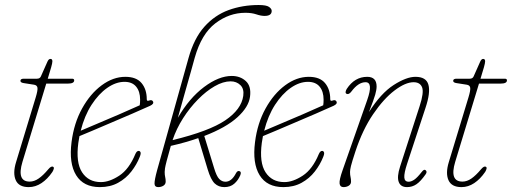

<svg xmlns="http://www.w3.org/2000/svg" viewBox="-20 -739 2042 766"><path d="M116 -401 74.5 -407.5Q61.5 -409.5 61.5 -416.5Q61.5 -425 75 -425H127.5Q139 -425 143 -434L169 -492.5Q174 -504 181 -504Q189 -504 189 -494.5Q189 -487.5 184 -470L170.5 -425H267.5Q276 -425 276 -418.5Q276 -405.5 251 -405.5H164.5L69.5 -93Q46 -14.5 98.5 -14.5Q116.5 -14.5 134.2 -26.8Q152 -39 172.5 -63.5Q184.5 -78 192 -73.5Q196 -71.5 194.5 -65.5Q193 -59.5 189 -53Q169.5 -24.5 145.5 -8.5Q121.5 7.5 94.5 7.5Q55 7.5 42.8 -20.2Q30.5 -48 44 -92L122.5 -350.5Q131 -378.5 129.5 -388.8Q128 -399 116 -401Z M537.5 -113Q525.5 -82.5 504 -54.8Q482.5 -27 451.2 -9.8Q420 7.5 378.5 7.5Q313 7.5 283.8 -40Q254.5 -87.5 265.5 -172.5Q275 -247.5 307.5 -306.2Q340 -365 385.8 -398.8Q431.5 -432.5 480 -432.5Q524 -432.5 544.8 -407.5Q565.5 -382.5 565.5 -343.5Q565.5 -334.5 573.5 -337.5Q586.5 -342.5 590.5 -334Q595 -324.5 579 -317Q548 -303 507 -285.2Q466 -267.5 424.2 -249.8Q382.5 -232 348.5 -217.5Q314.5 -203 297 -196Q294.5 -182.5 292.5 -169Q282 -90.5 307.5 -51.5Q333 -12.5 382.5 -12.5Q416.5 -12.5 455.8 -38.2Q495 -64 520 -124.5Q525.5 -137 533 -137Q538 -137 540.5 -131.8Q543 -126.5 537.5 -113ZM476.5 -412.5Q442.5 -412.5 408 -388.5Q373.5 -364.5 345.2 -320.8Q317 -277 302 -217.5Q326 -228 367.2 -245.2Q408.5 -262.5 454.2 -282.2Q500 -302 537.5 -319Q539 -328 539 -341.5Q539 -374 523.2 -393.2Q507.5 -412.5 476.5 -412.5Z M938.5 -39.5Q930 -19.5 914.5 -6Q899 7.5 875 7.5Q852 7.5 836.5 -7.2Q821 -22 808.5 -63.5L771 -188Q721 -170.5 661.5 -157Q650 -117 644.8 -96.5Q639.5 -76 638.2 -67Q637 -58 637 -53Q637 -41 639 -32.8Q641 -24.5 641 -14.5Q641 -4 632 1.8Q623 7.5 611 7.5Q597 7.5 596.5 -6.2Q596 -20 607 -60.5L732 -507Q754 -586 795.2 -632.2Q836.5 -678.5 892 -698.8Q947.5 -719 1012 -719Q1042.5 -719 1053.2 -711.5Q1064 -704 1064 -695.5Q1064 -675.5 1035.5 -675.5Q1021 -675.5 1002.5 -681.8Q984 -688 959 -688Q894.5 -688 839.2 -646Q784 -604 757 -509Q752.5 -492 741.5 -453Q730.5 -414 716.5 -365Q702.5 -316 689.5 -269Q735 -347.5 794 -391.8Q853 -436 904.5 -436Q938.5 -436 960.8 -415.5Q983 -395 977.5 -353.5Q972.5 -312.5 927.2 -271.2Q882 -230 795 -196.5L834 -69Q844 -35.5 854.8 -24.8Q865.5 -14 879.5 -14Q904 -14 921.5 -48Q927.5 -59.5 936 -56Q944 -53 938.5 -39.5ZM900 -414.5Q870.5 -414.5 836.5 -395Q802.5 -375.5 769.8 -342.2Q737 -309 710.2 -267Q683.5 -225 668.5 -180Q814.5 -215.5 878.8 -259Q943 -302.5 950.5 -356.5Q954.5 -384.5 939 -399.5Q923.5 -414.5 900 -414.5Z M1269.5 -113Q1257.5 -82.5 1236 -54.8Q1214.5 -27 1183.2 -9.8Q1152 7.5 1110.5 7.5Q1045 7.5 1015.8 -40Q986.5 -87.5 997.5 -172.5Q1007 -247.5 1039.5 -306.2Q1072 -365 1117.8 -398.8Q1163.5 -432.5 1212 -432.5Q1256 -432.5 1276.8 -407.5Q1297.5 -382.5 1297.5 -343.5Q1297.5 -334.5 1305.5 -337.5Q1318.5 -342.5 1322.5 -334Q1327 -324.5 1311 -317Q1280 -303 1239 -285.2Q1198 -267.5 1156.2 -249.8Q1114.5 -232 1080.5 -217.5Q1046.5 -203 1029 -196Q1026.5 -182.5 1024.5 -169Q1014 -90.5 1039.5 -51.5Q1065 -12.5 1114.5 -12.5Q1148.5 -12.5 1187.8 -38.2Q1227 -64 1252 -124.5Q1257.5 -137 1265 -137Q1270 -137 1272.5 -131.8Q1275 -126.5 1269.5 -113ZM1208.5 -412.5Q1174.5 -412.5 1140 -388.5Q1105.5 -364.5 1077.2 -320.8Q1049 -277 1034 -217.5Q1058 -228 1099.2 -245.2Q1140.5 -262.5 1186.2 -282.2Q1232 -302 1269.5 -319Q1271 -328 1271 -341.5Q1271 -374 1255.2 -393.2Q1239.5 -412.5 1208.5 -412.5Z M1362 -365Q1358 -367.5 1359 -373.2Q1360 -379 1363.5 -384.5Q1395 -432.5 1445 -432.5Q1482.5 -432.5 1482.5 -394Q1482.5 -381 1477 -361.5Q1471.5 -342 1452 -292Q1499.5 -367 1550.5 -399.8Q1601.5 -432.5 1637.5 -432.5Q1680.5 -432.5 1689.2 -401Q1698 -369.5 1677.5 -308.5L1604 -85Q1592 -48.5 1593 -31.2Q1594 -14 1610.5 -14Q1620.5 -14 1632.5 -22Q1644.5 -30 1662.5 -53Q1672 -65.5 1678 -60Q1685.5 -54 1678 -43.5Q1658 -15 1641.2 -3.8Q1624.5 7.5 1604 7.5Q1578.5 7.5 1570.8 -13Q1563 -33.5 1576 -74L1654 -315Q1672 -370 1664 -390.5Q1656 -411 1630 -411Q1597.5 -411 1554 -378Q1510.5 -345 1468.5 -283.2Q1426.5 -221.5 1398 -135Q1384 -92.5 1380.2 -76.8Q1376.5 -61 1376.5 -53Q1376.5 -41 1378.5 -32.8Q1380.5 -24.5 1380.5 -14.5Q1380.5 -4 1371.5 1.8Q1362.5 7.5 1350.5 7.5Q1336.5 7.5 1334.8 -6.8Q1333 -21 1347 -60.5L1445 -340Q1470 -411 1438.5 -411Q1409.5 -411 1382 -374Q1371.5 -360 1362 -365Z M1842.5 -401 1801 -407.5Q1788 -409.5 1788 -416.5Q1788 -425 1801.5 -425H1854Q1865.5 -425 1869.5 -434L1895.5 -492.5Q1900.5 -504 1907.5 -504Q1915.5 -504 1915.5 -494.5Q1915.5 -487.5 1910.5 -470L1897 -425H1994Q2002.5 -425 2002.5 -418.5Q2002.5 -405.5 1977.5 -405.5H1891L1796 -93Q1772.5 -14.5 1825 -14.5Q1843 -14.5 1860.8 -26.8Q1878.5 -39 1899 -63.5Q1911 -78 1918.5 -73.5Q1922.5 -71.5 1921 -65.5Q1919.5 -59.5 1915.5 -53Q1896 -24.5 1872 -8.5Q1848 7.5 1821 7.5Q1781.5 7.5 1769.2 -20.2Q1757 -48 1770.5 -92L1849 -350.5Q1857.5 -378.5 1856 -388.8Q1854.5 -399 1842.5 -401Z"/></svg>

Font: Fraunces144ptSuperSoftThinItalic
Style: Italic
Weight: 100
Italic angle: -16°
Version: Version 1.000;[0bf87f6ff]